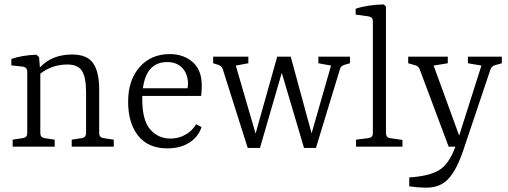

<svg xmlns="http://www.w3.org/2000/svg" viewBox="-20 -673 2332 881"><path d="M502 0H309.1V-32.2L354 -39.1Q375 -42 375 -62V-249Q375 -315.9 356.9 -346.4Q338.9 -377 289.1 -377Q219.2 -377 165 -335V-62Q165 -42 185.1 -39.1L231 -32.2V0H38.1V-32.2L84 -39.1Q105 -42 105 -62V-344.2Q105 -364.3 85 -367.2L32.2 -373V-402.8Q84 -419.9 147 -421.9L159.2 -411.1L163.1 -363.8Q219.2 -422.9 311 -422.9Q379.9 -422.9 407.5 -382.8Q435.1 -342.8 435.1 -263.2V-62Q435.1 -42 456.1 -39.1L502 -32.2Z M747.1 -388.2Q651.9 -388.2 635.7 -268.1H840.8Q842.8 -282.2 842.8 -286.1Q842.8 -332 817.4 -360.1Q792 -388.2 747.1 -388.2ZM758.8 -424.8Q822.8 -424.8 864.3 -387.9Q905.8 -351.1 905.8 -280.8Q905.8 -254.9 902.8 -232.9H632.8V-217.8Q632.8 -120.6 669.4 -78.9Q706.1 -37.1 762.7 -37.1Q799.8 -37.1 831.3 -55.2Q862.8 -73.2 879.9 -103L904.8 -89.8Q890.6 -45.9 849.4 -19Q808.1 7.8 748 7.8Q660.2 7.8 614 -50Q567.9 -107.9 567.9 -206.5Q567.9 -305.2 620.4 -365Q672.9 -424.8 758.8 -424.8Z M958 -413.1H1119.6V-382.8L1062 -372.1L1152.8 -60.1L1252 -413.1H1314L1409.7 -61L1499 -372.1L1440.9 -382.8V-413.1H1585.9V-382.8L1562 -376Q1543.9 -371.1 1540 -356L1429.7 5.9H1375L1272.9 -338.9L1172.9 5.9H1116.7L1002 -356Q997.1 -371.1 980 -376L958 -382.8Z M1751 -62Q1751 -42 1770.5 -39.1L1826.7 -30.8V0H1613.8V-32.2L1669.9 -39.1Q1690.9 -42 1690.9 -61V-576.2Q1690.9 -595.2 1669.9 -598.1L1611.8 -606V-632.8Q1665 -650.9 1740.7 -652.8L1751 -643.1Z M1853 -413.1H2034.7V-382.8L1969.7 -372.1L2086.9 -50.8L2189 -372.1L2127 -382.8V-413.1H2282.7V-382.8L2252 -374Q2234.9 -369.1 2230 -353L2105 19Q2074.2 108.9 2036.6 148.4Q1999 188 1938 188Q1899.9 188 1857.9 182.1V141.1Q1949.7 135.3 1994.9 107.7Q2040 80.1 2069.8 0H2038.6L1905.8 -355Q1899.9 -370.1 1883.8 -374L1853 -382.8Z"/></svg>

Font: Yrsa-Light
Style: Regular
Weight: 300
Designer: Anna Giedrys (Yrsa+Rasa design), David Brezina (Yrsa art-direction, Rasa art-direction, design)
Foundry: Rosetta Type Foundry
Version: Version 1.001;PS 1.1;hotconv 1.0.88;makeotf.lib2.5.647800